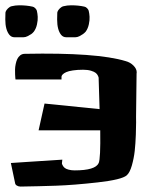

<svg xmlns="http://www.w3.org/2000/svg" viewBox="-20 -687 547 707"><path d="M115.7 -647.5Q118.2 -637.2 118.9 -625Q119.6 -612.8 116.2 -597.2Q112.8 -581.5 104.5 -570.3Q99.6 -564.5 95.2 -561.5L81.5 -553.7Q73.7 -549.8 66.4 -549.8H34.2H33.2Q22.5 -549.8 15.1 -558.1Q-0.5 -576.7 -0.5 -615.2L0 -638.7V-639.2Q0 -642.1 0.5 -643.1Q2.9 -649.9 9.5 -656.2Q16.1 -662.6 22.9 -664.1Q36.6 -667.5 51.3 -667.5Q77.6 -667.5 99.6 -662.6Q105 -661.6 109.6 -657Q114.3 -652.3 115.7 -647.5ZM306.6 -647.5Q309.1 -637.2 309.8 -625Q310.5 -612.8 307.1 -597.2Q303.7 -581.5 295.4 -570.3Q291 -565.4 285.6 -561.5L272.5 -553.7Q264.6 -549.8 257.3 -549.8H224.6H224.1Q212.9 -549.8 205.6 -558.1Q190.4 -576.2 190.4 -615.2L190.9 -639.2V-639.6Q190.9 -642.1 191.4 -643.1Q193.8 -649.9 200.4 -656.2Q207 -662.6 213.9 -664.1Q227.5 -667.5 242.2 -667.5Q268.6 -667.5 290.5 -662.6Q295.9 -661.6 300.5 -657Q305.2 -652.3 306.6 -647.5ZM206.5 -394.5H37.1Q36.6 -396.5 36.4 -399.9Q36.1 -403.3 35.6 -413.1Q35.2 -422.9 35.4 -431.6Q35.6 -440.4 37.8 -451.2Q40 -461.9 43.7 -469.7Q47.4 -477.5 54.4 -483.2Q61.5 -488.8 71.3 -488.8Q337.4 -494.1 442.9 -461.9Q459.5 -457.5 471.4 -445.6Q483.4 -433.6 483.4 -420.9Q483.4 -419.9 483.2 -418.5Q482.9 -417 482.9 -416L481 -255.9Q481 -248.5 481.2 -236.3Q481.4 -224.1 480.2 -191.2Q479 -158.2 476.1 -131.3Q473.1 -104.5 465.6 -77.9Q458 -51.3 446.8 -41.5Q428.7 -25.4 340.1 -15.4Q251.5 -5.4 186.8 -3.2Q122.1 -1 56.2 0H55.7Q47.9 0 42 -3.7Q36.1 -7.3 35.6 -12.7L20 -86.9L209.5 -99.1L208 -85.4Q208 -84.5 208.5 -82.8Q209 -81.1 211.7 -76.4Q214.4 -71.8 218.8 -68.4Q223.1 -64.9 232.7 -62.3Q242.2 -59.6 254.9 -59.6Q331.1 -59.6 343.3 -86.4Q350.6 -102.1 349.1 -207H122.1L144 -305.7L346.7 -285.2L343.3 -396.5Q343.3 -397.9 343.3 -400.1Q343.3 -402.3 340.6 -408.2Q337.9 -414.1 332.5 -418.5Q327.1 -422.9 315.2 -426.5Q303.2 -430.2 286.1 -430.2Q264.6 -430.2 248.5 -427.7Q232.4 -425.3 223.9 -421.4Q215.3 -417.5 211.2 -413.3Q207 -409.2 206.5 -405.3Z"/></svg>

Font: Some Time Later
Style: Regular
Weight: 400
Version: Version 003.300